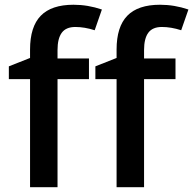

<svg xmlns="http://www.w3.org/2000/svg" viewBox="-20 -785 810 805"><path d="M353 -453.1H221.2V0H106V-453.1H17.1V-506.8L106 -542V-577.1Q106 -672.9 150.9 -719Q195.8 -765.1 288.1 -765.1Q348.6 -765.1 407.2 -745.1L377 -658.2Q334.5 -671.9 295.9 -671.9Q256.8 -671.9 239 -647.7Q221.2 -623.5 221.2 -575.2V-540H353ZM715.8 -453.1H584V0H468.8V-453.1H379.9V-506.8L468.8 -542V-577.1Q468.8 -672.9 513.7 -719Q558.6 -765.1 650.9 -765.1Q711.4 -765.1 770 -745.1L739.7 -658.2Q697.3 -671.9 658.7 -671.9Q619.6 -671.9 601.8 -647.7Q584 -623.5 584 -575.2V-540H715.8Z"/></svg>

Font: f1_51640          
Style: Regular
Weight: 600
Foundry: Ascender Corporation
Version: Version 1.10